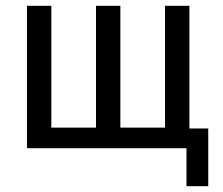

<svg xmlns="http://www.w3.org/2000/svg" viewBox="-20 -511 770 662"><path d="M623 131V0H73V-491H157V-71H311V-491H395V-71H549V-491H633V-68H698V131Z"/></svg>

Font: Nunito Sans 10pt Condensed Medium
Style: Regular
Weight: 500
Width: 3
Designer: Vernon Adams
Foundry: Vernon Adams
Version: Version 3.101;gftools[0.9.27]